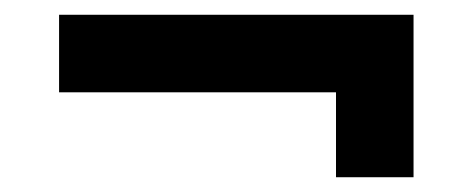

<svg xmlns="http://www.w3.org/2000/svg" viewBox="-20 -423 640 260"><path d="M540 -183V-403H60V-298H435V-183Z"/></svg>

Font: Manrope ExtraBold
Style: Regular
Weight: 800
Designer: Mikhail Sharanda
Foundry: Mikhail Sharanda
Version: Version 4.505